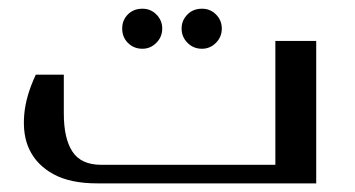

<svg xmlns="http://www.w3.org/2000/svg" viewBox="-20 -425 823 445"><path d="M263.2 -358.9Q263.2 -378.4 276.4 -391.6Q289.6 -404.8 310.1 -404.8Q329.1 -404.8 342.3 -391.6Q356 -377.9 356 -358.9Q356 -339.4 342.3 -325.7Q328.6 -312 310.1 -312Q290 -312 276.4 -325.7Q263.2 -338.9 263.2 -358.9ZM400.9 -358.9Q400.9 -377.9 414.6 -391.6Q427.7 -404.8 448.2 -404.8Q467.3 -404.8 480.5 -391.6Q494.1 -377.9 494.1 -358.9Q494.1 -339.4 480.5 -325.7Q466.8 -312 448.2 -312Q428.2 -312 414.6 -325.7Q400.9 -339.4 400.9 -358.9ZM712.9 -330.1V0H205.1Q142.6 0 103.5 -21.5Q65.4 -42.5 48.3 -78.1Q32.2 -111.3 36.1 -158.7Q39.6 -202.1 63 -252H127.9V-162.1Q127.9 -104.5 147.5 -74.2Q167.5 -43 214.8 -43H618.2V-330.1Z"/></svg>

Font: SimahzazaarabicW05-Regular
Style: Regular
Weight: 400
Designer: Ahmed zaza
Foundry: Ahmed zaza
Version: Version 1.001